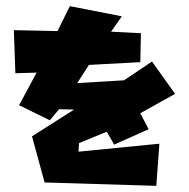

<svg xmlns="http://www.w3.org/2000/svg" viewBox="-20 -615 614 624"><path d="M207 -595 167 -514 25 -517 30 -377 99 -379 42 -273 142 -224 172 -260 221 -259 84 -172 125 -22 488 -11 498 -148 235 -122 237 -150 327 -187 351 -145 463 -195 436 -247 549 -310 474 -415 383 -354 231 -345 269 -404 436 -413 438 -507 341 -512 376 -562Z"/></svg>

Font: Super Mario
Style: Regular
Weight: 400
Version: Version 1.0